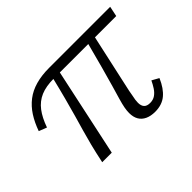

<svg xmlns="http://www.w3.org/2000/svg" viewBox="-105 -720 939 939"><g transform="rotate(-45 364.5 -250.5)"><path d="M223 0H157Q169 -57 179.5 -98.5Q190 -140 200.5 -176Q211 -212 222.5 -252.5Q234 -293 248.5 -347.5Q263 -402 282 -481H326ZM711 -457H280Q225 -457 189 -441.5Q153 -426 128.5 -394Q104 -362 86 -311L45 -327Q61 -372 83 -406Q105 -440 135.5 -463.5Q166 -487 207 -498.5Q248 -510 300 -510H722ZM569 -481 497 -154Q495 -139 492 -126Q489 -113 487.5 -102Q486 -91 486 -82Q486 -61 496 -50Q506 -39 528 -39Q549 -39 564 -49.5Q579 -60 590 -77Q601 -94 610 -113L646 -93Q624 -42 593 -16.5Q562 9 515 9Q485 9 463.5 -1Q442 -11 431 -30Q420 -49 420 -77Q420 -93 423.5 -112Q427 -131 435 -158.5Q443 -186 455 -227Q467 -268 484 -330.5Q501 -393 524 -481Z"/></g></svg>

Font: Roboto Serif ExtraLight
Style: Italic
Weight: 250
Italic angle: -10°
Designer: Greg Gazdowicz
Foundry: Commercial Type
Version: Version 1.008